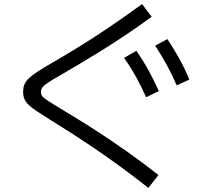

<svg xmlns="http://www.w3.org/2000/svg" viewBox="-20 -819 1040 938"><path d="M705 99Q621 33 553 -16Q485 -65 428.5 -103Q372 -141 324.5 -171.5Q277 -202 233 -229Q190 -256 162.5 -274Q135 -292 120 -306.5Q105 -321 99 -336Q93 -351 93 -370Q93 -391 99.5 -407Q106 -423 123 -438.5Q140 -454 169 -472.5Q198 -491 243 -517Q293 -546 358.5 -586Q424 -626 503 -679Q582 -732 674 -799L721 -737Q651 -686 585.5 -642.5Q520 -599 462.5 -563.5Q405 -528 360 -501.5Q315 -475 286 -458Q242 -433 219 -418Q196 -403 188 -393Q180 -383 180 -371Q180 -359 186 -350Q192 -341 212 -328Q232 -315 273 -290Q303 -272 351.5 -242.5Q400 -213 463 -172Q526 -131 600 -79Q674 -27 754 36ZM694 -344Q671 -395 645.5 -441.5Q620 -488 586 -536L646 -571Q680 -522 706 -474.5Q732 -427 756 -374ZM843 -402Q821 -454 795.5 -500.5Q770 -547 738 -596L798 -628Q830 -579 856.5 -531.5Q883 -484 905 -430Z"/></svg>

Font: M PLUS 1 Code
Style: Regular
Weight: 400
Designer: Coji Morishita
Foundry: UNDERFOREST DESIGN
Version: Version 1.005